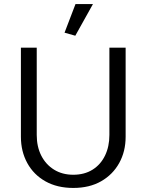

<svg xmlns="http://www.w3.org/2000/svg" viewBox="-20 -915 721 946"><path d="M161 -680H83V-241Q83 -169 114.5 -111.5Q146 -54 204 -21.5Q262 11 341 11Q421 11 478.5 -22Q536 -55 567.5 -112Q599 -169 599 -241V-680H519V-250Q519 -193 497.5 -148.5Q476 -104 436 -79Q396 -54 341 -54Q287 -54 246.5 -79Q206 -104 183.5 -148Q161 -192 161 -250ZM351 -739 438 -895H352L298 -754Z"/></svg>

Font: Catamaran
Style: Regular
Weight: 400
Designer: Pria Ravichandran
Version: Version 2.000